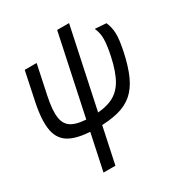

<svg xmlns="http://www.w3.org/2000/svg" viewBox="-187 -742 974 1047"><g transform="rotate(-30 300.0 -218.0)"><path d="M250.5 -45.5Q144 -45.5 87.8 -73.2Q31.5 -101 18.8 -165.8Q6 -230.5 29.5 -341.5L66.5 -518H141.5L103 -335.5Q85 -250.5 92.2 -202.2Q99.5 -154 138.5 -134.2Q177.5 -114.5 252.5 -114.5Q331.5 -114.5 381.5 -135.8Q431.5 -157 461.5 -207.5Q491.5 -258 510 -344.5Q524 -410.5 524.2 -448.8Q524.5 -487 509 -520.5L579.5 -515.5Q595 -482 596.2 -442.5Q597.5 -403 582.5 -332.5Q565 -250 539.8 -194.5Q514.5 -139 476.8 -106.5Q439 -74 383.8 -59.8Q328.5 -45.5 250.5 -45.5ZM158.5 182 328.5 -618H403.5L233.5 182Z"/></g></svg>

Font: Victor Mono Thin
Style: Italic
Weight: 100
Italic angle: -12°
Monospace: yes
Designer: Rune Bjørnerås
Version: Version 1.561;gftools[0.9.30]